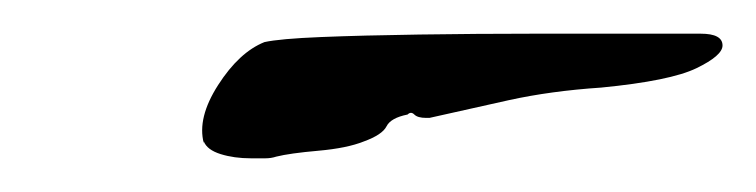

<svg xmlns="http://www.w3.org/2000/svg" viewBox="-20 -349 449 114"><path d="M129 -255Q119 -255 111 -257.5Q103 -260 101 -265V-264Q97 -279 109.5 -298.5Q122 -318 137 -324Q146 -326 170.5 -327Q195 -328 229 -328.5Q263 -329 297 -329H396Q409 -329 409 -322Q409 -316 393.5 -308.5Q378 -301 337 -297Q307 -295 282 -289.5Q257 -284 235 -279H233Q228 -279 226 -281Q224 -283 222 -281Q212 -279 209.5 -274Q207 -269 196 -265Q186 -261 169 -259.5Q152 -258 144 -256Q141 -255 137.5 -255Q134 -255 129 -255Z"/></svg>

Font: Vujahday Script
Style: Regular
Weight: 400
Designer: Robert E. Leuschke
Foundry: Robert E. Leuschke
Version: Version 1.010; ttfautohint (v1.8.3)